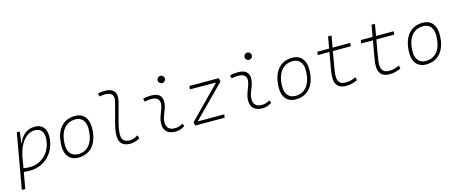

<svg xmlns="http://www.w3.org/2000/svg" viewBox="-50 -1509 5959 2500"><g transform="rotate(-15 2929.5 -259.0)"><path d="M56.2 224.6 94.7 5.4C123 8.3 151.4 9.8 179.7 9.8C382.3 9.8 535.2 -149.9 535.2 -361.3C535.2 -467.3 480.5 -527.3 385.7 -527.3C272.5 -527.3 202.6 -460.9 167.5 -365.7H160.2L162.1 -375.5L180.7 -517.6H140.6L49.3 -1.5L48.3 -0.5C48.8 -0.5 48.8 -0.5 49.3 -0.5L9.3 224.6ZM103.5 -42.5 132.3 -208C175.8 -399.9 278.8 -482.4 371.1 -482.4C445.3 -482.4 488.3 -436.5 488.3 -356.4C488.3 -173.3 359.9 -35.2 190.4 -35.2C155.3 -35.2 124.5 -38.1 103.5 -42.5Z M831.1 9.8C1001 9.8 1101.6 -114.7 1101.6 -325.2C1101.6 -452.6 1036.1 -527.3 925.8 -527.3C756.3 -527.3 655.8 -400.9 655.8 -187.5C655.8 -63.5 721.2 9.8 831.1 9.8ZM840.8 -35.2C753.9 -35.2 702.6 -94.2 702.6 -193.8C702.6 -375 783.7 -482.4 919.9 -482.4C1005.4 -482.4 1054.7 -423.3 1054.7 -323.7C1054.7 -142.1 975.1 -35.2 840.8 -35.2Z M1534.2 9.8C1578.6 9.8 1621.6 -3.9 1663.6 -31.2L1646 -72.3C1606.9 -47.4 1571.8 -35.2 1538.6 -35.2C1464.4 -35.2 1428.2 -69.3 1429.2 -138.2C1429.2 -159.7 1429.7 -206.5 1454.6 -300.3L1523.4 -559.6C1554.7 -677.7 1502 -742.2 1391.6 -742.2C1358.4 -742.2 1325.2 -739.7 1292.5 -731L1302.7 -688.5C1327.1 -694.3 1351.6 -697.3 1376 -697.3C1467.3 -697.3 1501.5 -654.8 1479 -569.3L1407.7 -300.3C1384.3 -211.4 1382.3 -164.1 1382.3 -135.7C1382.3 -38.6 1432.6 9.8 1534.2 9.8Z M2252.9 -66.9C2210 -43.9 2184.1 -35.2 2143.1 -35.2C2065.4 -35.2 2026.4 -77.1 2031.7 -157.7C2036.1 -225.6 2073.2 -275.4 2089.8 -345.2C2119.1 -463.4 2068.4 -527.3 1958 -527.3C1919.4 -527.3 1880.9 -524.4 1842.8 -513.7L1853 -471.2C1882.8 -479 1912.6 -482.4 1942.4 -482.4C2028.8 -482.4 2066.9 -438.5 2045.4 -355C2030.3 -293.5 1989.3 -226.1 1984.9 -153.3C1978 -46.4 2033.7 9.8 2143.6 9.8C2194.8 9.8 2232.4 -8.3 2268.1 -31.2ZM2135.3 -646C2162.1 -646 2184.1 -667.5 2184.1 -694.3C2184.1 -721.2 2162.1 -743.2 2135.3 -743.2C2108.4 -743.2 2086.4 -721.2 2086.4 -694.3C2086.4 -667.5 2108.4 -646 2135.3 -646Z M2874 -470.7 2862.3 -517.6H2468.8L2460.9 -473.6L2813.5 -471.2L2397.5 -47.4L2408.7 0H2803.2L2811 -43.9H2452.1Z M3424.8 -66.9C3381.8 -43.9 3356 -35.2 3314.9 -35.2C3237.3 -35.2 3198.2 -77.1 3203.6 -157.7C3208 -225.6 3245.1 -275.4 3261.7 -345.2C3291 -463.4 3240.2 -527.3 3129.9 -527.3C3091.3 -527.3 3052.7 -524.4 3014.6 -513.7L3024.9 -471.2C3054.7 -479 3084.5 -482.4 3114.3 -482.4C3200.7 -482.4 3238.8 -438.5 3217.3 -355C3202.1 -293.5 3161.1 -226.1 3156.7 -153.3C3149.9 -46.4 3205.6 9.8 3315.4 9.8C3366.7 9.8 3404.3 -8.3 3439.9 -31.2ZM3307.1 -646C3334 -646 3356 -667.5 3356 -694.3C3356 -721.2 3334 -743.2 3307.1 -743.2C3280.3 -743.2 3258.3 -721.2 3258.3 -694.3C3258.3 -667.5 3280.3 -646 3307.1 -646Z M3760.7 9.8C3930.7 9.8 4031.2 -114.7 4031.2 -325.2C4031.2 -452.6 3965.8 -527.3 3855.5 -527.3C3686 -527.3 3585.4 -400.9 3585.4 -187.5C3585.4 -63.5 3650.9 9.8 3760.7 9.8ZM3770.5 -35.2C3683.6 -35.2 3632.3 -94.2 3632.3 -193.8C3632.3 -375 3713.4 -482.4 3849.6 -482.4C3935.1 -482.4 3984.4 -423.3 3984.4 -323.7C3984.4 -142.1 3904.8 -35.2 3770.5 -35.2Z M4439.9 9.8C4503.4 9.8 4550.3 -6.3 4593.8 -26.4L4584.5 -68.4C4529.8 -43.5 4496.6 -35.2 4444.3 -35.2C4375.5 -35.2 4339.4 -72.3 4339.4 -143.1C4339.4 -184.6 4344.2 -214.8 4356.9 -287.1L4389.6 -473.6H4629.4L4637.2 -517.6H4397.5L4424.8 -674.3H4378.4L4351.1 -517.6H4192.9L4185.1 -473.6H4343.3L4310.5 -287.1C4297.9 -214.4 4292.5 -181.6 4292.5 -138.2C4292.5 -41 4342.8 9.8 4439.9 9.8Z M5025.9 9.8C5089.4 9.8 5136.2 -6.3 5179.7 -26.4L5170.4 -68.4C5115.7 -43.5 5082.5 -35.2 5030.3 -35.2C4961.4 -35.2 4925.3 -72.3 4925.3 -143.1C4925.3 -184.6 4930.2 -214.8 4942.9 -287.1L4975.6 -473.6H5215.3L5223.1 -517.6H4983.4L5010.7 -674.3H4964.4L4937 -517.6H4778.8L4771 -473.6H4929.2L4896.5 -287.1C4883.8 -214.4 4878.4 -181.6 4878.4 -138.2C4878.4 -41 4928.7 9.8 5025.9 9.8Z M5518.6 9.8C5688.5 9.8 5789.1 -114.7 5789.1 -325.2C5789.1 -452.6 5723.6 -527.3 5613.3 -527.3C5443.8 -527.3 5343.3 -400.9 5343.3 -187.5C5343.3 -63.5 5408.7 9.8 5518.6 9.8ZM5528.3 -35.2C5441.4 -35.2 5390.1 -94.2 5390.1 -193.8C5390.1 -375 5471.2 -482.4 5607.4 -482.4C5692.9 -482.4 5742.2 -423.3 5742.2 -323.7C5742.2 -142.1 5662.6 -35.2 5528.3 -35.2Z"/></g></svg>

Font: Cascadia Code PL ExtraLight
Style: Italic
Weight: 200
Italic angle: -10°
Monospace: yes
Designer: Aaron Bell
Foundry: Saja Typeworks
Version: Version 2404.023